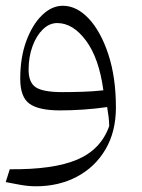

<svg xmlns="http://www.w3.org/2000/svg" viewBox="-20 -381 497 672"><path d="M105.5 271Q80.1 271 52 266.1Q23.9 261.2 0 256.3L14.2 211.4Q167.5 212.9 250.5 177.5Q333.5 142.1 362.3 60.1Q361.8 41.5 359.9 26.6Q357.9 11.7 355 -6.3Q315.4 -0.5 273.2 2.4Q231 5.4 190.4 5.4Q115.2 5.4 83 -18.1Q50.8 -41.5 50.8 -105.5Q50.8 -179.7 72 -237.3Q93.3 -294.9 127.2 -327.9Q161.1 -360.8 199.7 -360.8Q248.5 -360.8 290.8 -315.7Q333 -270.5 359.4 -190.2Q385.7 -109.9 385.7 -4.9Q385.7 79.6 349.4 141.6Q313 203.6 249.5 237.3Q186 271 105.5 271ZM341.8 -64.9Q326.7 -177.2 281 -238.8Q235.4 -300.3 180.2 -300.3Q152.8 -300.3 130.1 -278.3Q107.4 -256.3 93.8 -219.2Q80.1 -182.1 80.1 -136.7Q80.1 -91.8 105.7 -75.2Q131.3 -58.6 198.2 -58.6Q231 -58.6 269 -59.8Q307.1 -61 341.8 -64.9Z"/></svg>

Font: Pinar DS1 Light
Style: Regular
Weight: 300
Designer: Amin Abedi
Version: Version 3.000